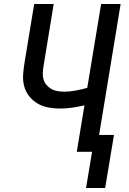

<svg xmlns="http://www.w3.org/2000/svg" viewBox="-20 -755 640 955"><path d="M503 180H408L438 0H362L400 -231Q370 -224 339 -219.5Q308 -215 279 -215Q249 -215 220 -220.5Q191 -226 167 -240Q143 -254 125.5 -276Q108 -298 100.5 -325.5Q93 -353 95 -383Q97 -413 102 -443L150 -735H247L197 -429Q194 -412 193 -394.5Q192 -377 196 -361.5Q200 -346 210.5 -333.5Q221 -321 234.5 -313Q248 -305 265 -302Q282 -299 299 -299Q327 -299 356 -304.5Q385 -310 414 -318L483 -735H580L473 -84H547Z"/></svg>

Font: Iosevka Custom Medium Oblique
Style: Regular
Weight: 500
Italic angle: -9°
Designer: Belleve Invis
Foundry: Belleve Invis
Version: Version 27.0.1